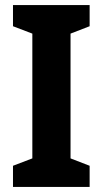

<svg xmlns="http://www.w3.org/2000/svg" viewBox="-20 -734 404 754"><path d="M332 0V-83L257 -112V-602L332 -631V-714H31V-631L107 -602V-112L31 -83V0Z"/></svg>

Font: Noto Sans Oriya Cond Bold
Style: Bold
Weight: 700
Width: 3
Designer: Amélie Bonet and Sol Matas
Foundry: Google LLC
Version: Version 2.006